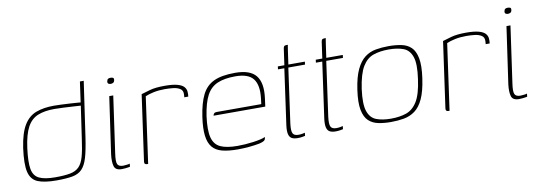

<svg xmlns="http://www.w3.org/2000/svg" viewBox="-46 -770 2921 1042"><g transform="rotate(-10 1414.5 -249.0)"><path d="M199 2Q133 2 96.5 -13Q60 -28 49.5 -71.5Q39 -115 51 -203Q63 -284 89 -326.5Q115 -369 156.5 -384.5Q198 -400 255 -400Q270 -400 294.5 -399Q319 -398 344 -396.5Q369 -395 388 -393.5Q407 -392 412 -391L400 -384L417 -505H438L394 -201Q384 -132 372 -91.5Q360 -51 340 -30.5Q320 -10 286 -4Q252 2 199 2ZM195 -16Q246 -16 277.5 -22Q309 -28 327 -46.5Q345 -65 355 -100.5Q365 -136 373 -196L399 -375Q385 -376 358.5 -377.5Q332 -379 304 -380.5Q276 -382 254 -382Q200 -382 163 -367Q126 -352 104.5 -312.5Q83 -273 73 -199Q63 -123 70 -84Q77 -45 107.5 -30.5Q138 -16 195 -16Z M558 3Q524 3 517 -21Q510 -45 515 -86L560 -399H582L538 -89Q531 -43 538 -28.5Q545 -14 569 -14Q574 -14 588 -15.5Q602 -17 606 -19L604 -2Q600 -1 593 0Q586 1 577 2Q568 3 558 3ZM580 -463Q574 -463 568 -466Q562 -469 563 -479Q565 -490 570.5 -493Q576 -496 583 -496Q591 -496 597 -493.5Q603 -491 601 -479Q599 -469 592.5 -466Q586 -463 580 -463Z M704 0H698Q691 0 687 -3.5Q683 -7 684 -16L735 -379Q754 -385 784.5 -393.5Q815 -402 866 -402Q910 -402 935 -395Q960 -388 970.5 -376.5Q981 -365 982.5 -351Q984 -337 982 -322H960L961 -336Q963 -359 947.5 -369Q932 -379 909 -381.5Q886 -384 863 -384Q829 -384 801 -378Q773 -372 755 -364Z M1197 7Q1146 7 1111.5 -2Q1077 -11 1058 -34Q1039 -57 1034 -97.5Q1029 -138 1038 -200Q1049 -275 1071.5 -320Q1094 -365 1137 -385Q1180 -405 1254 -405Q1337 -405 1369 -364.5Q1401 -324 1390 -241L1384 -196H1099Q1100 -203 1104.5 -208Q1109 -213 1119 -213H1365L1369 -246Q1377 -317 1350 -351.5Q1323 -386 1252 -386Q1192 -386 1153.5 -369.5Q1115 -353 1093.5 -313Q1072 -273 1061 -200Q1051 -124 1061.5 -83.5Q1072 -43 1105.5 -27.5Q1139 -12 1199 -12Q1219 -12 1241.5 -13.5Q1264 -15 1286 -18Q1308 -21 1325.5 -25Q1343 -29 1353 -34L1352 -26Q1351 -19 1344.5 -14Q1338 -9 1318 -4Q1292 1 1260.5 4Q1229 7 1197 7Z M1528 3Q1507 3 1495 -4Q1483 -11 1479 -28.5Q1475 -46 1479 -76L1522 -383H1487L1489 -399H1525L1537 -484Q1538 -493 1540 -497.5Q1542 -502 1545.5 -503.5Q1549 -505 1553 -505H1563Q1563 -505 1561.5 -498Q1560 -491 1558 -476L1547 -399H1638L1636 -383H1544L1502 -82Q1497 -43 1504 -28.5Q1511 -14 1535 -14Q1547 -14 1557 -16Q1567 -18 1571 -19L1569 -2Q1564 -1 1553 1Q1542 3 1528 3Z M1737 3Q1716 3 1704 -4Q1692 -11 1688 -28.5Q1684 -46 1688 -76L1731 -383H1696L1698 -399H1734L1746 -484Q1747 -493 1749 -497.5Q1751 -502 1754.5 -503.5Q1758 -505 1762 -505H1772Q1772 -505 1770.5 -498Q1769 -491 1767 -476L1756 -399H1847L1845 -383H1753L1711 -82Q1706 -43 1713 -28.5Q1720 -14 1744 -14Q1756 -14 1766 -16Q1776 -18 1780 -19L1778 -2Q1773 -1 1762 1Q1751 3 1737 3Z M2042 5Q2004 5 1972.5 -1.5Q1941 -8 1919.5 -28Q1898 -48 1890 -89Q1882 -130 1892 -199Q1902 -268 1921.5 -309Q1941 -350 1968 -370.5Q1995 -391 2028.5 -397Q2062 -403 2100 -403Q2138 -403 2170 -396.5Q2202 -390 2223 -370Q2244 -350 2252 -309Q2260 -268 2250 -199Q2240 -129 2221 -88Q2202 -47 2174.5 -27Q2147 -7 2113.5 -1Q2080 5 2042 5ZM2045 -13Q2093 -13 2129.5 -25.5Q2166 -38 2190.5 -77.5Q2215 -117 2226 -199Q2238 -281 2224.5 -320.5Q2211 -360 2178 -372.5Q2145 -385 2097 -385Q2049 -385 2012.5 -372.5Q1976 -360 1952 -320.5Q1928 -281 1916 -199Q1905 -117 1918.5 -77.5Q1932 -38 1965 -25.5Q1998 -13 2045 -13Z M2365 0H2359Q2352 0 2348 -3.5Q2344 -7 2345 -16L2396 -379Q2415 -385 2445.5 -393.5Q2476 -402 2527 -402Q2571 -402 2596 -395Q2621 -388 2631.5 -376.5Q2642 -365 2643.5 -351Q2645 -337 2643 -322H2621L2622 -336Q2624 -359 2608.5 -369Q2593 -379 2570 -381.5Q2547 -384 2524 -384Q2490 -384 2462 -378Q2434 -372 2416 -364Z M2747 3Q2713 3 2706 -21Q2699 -45 2704 -86L2749 -399H2771L2727 -89Q2720 -43 2727 -28.5Q2734 -14 2758 -14Q2763 -14 2777 -15.5Q2791 -17 2795 -19L2793 -2Q2789 -1 2782 0Q2775 1 2766 2Q2757 3 2747 3ZM2769 -463Q2763 -463 2757 -466Q2751 -469 2752 -479Q2754 -490 2759.5 -493Q2765 -496 2772 -496Q2780 -496 2786 -493.5Q2792 -491 2790 -479Q2788 -469 2781.5 -466Q2775 -463 2769 -463Z"/></g></svg>

Font: Genos Thin
Style: Italic
Weight: 100
Italic angle: -8°
Designer: Robert E. Leuschke
Foundry: Robert E. Leuschke
Version: Version 1.010